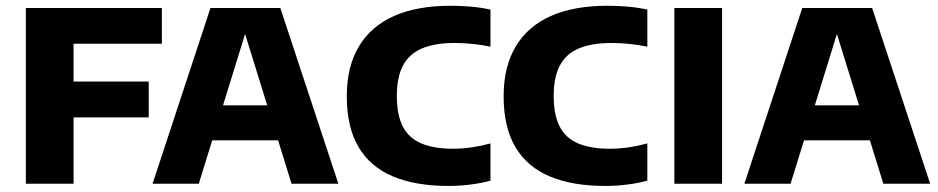

<svg xmlns="http://www.w3.org/2000/svg" viewBox="-20 -622 3177 650"><path d="M67.5 0V-595H528V-474H229V0ZM168.5 -224.5V-346H483.5V-224.5Z M496.5 0 692.5 -595H929L1125.5 0H967L802 -532H817.5L653 0ZM645.5 -147 679.5 -265.5H941.5L975.5 -147Z M1498 7.5Q1387.5 7.5 1310.8 -24.5Q1234 -56.5 1194 -123.8Q1154 -191 1154 -296.5Q1154 -396 1194.8 -464.5Q1235.5 -533 1313.8 -567.8Q1392 -602.5 1505 -602.5Q1540 -602.5 1574.5 -599.5Q1609 -596.5 1640.5 -589.5V-464Q1611.5 -470 1581.2 -473.2Q1551 -476.5 1519 -476.5Q1452 -476.5 1408.5 -458Q1365 -439.5 1344.2 -400Q1323.5 -360.5 1323.5 -297.5Q1323.5 -232.5 1344 -193.2Q1364.5 -154 1406.8 -136.2Q1449 -118.5 1514 -118.5Q1545.5 -118.5 1577.8 -123.2Q1610 -128 1640.5 -136.5V-10.5Q1610.5 -2 1573 2.8Q1535.5 7.5 1498 7.5Z M2029 7.5Q1918.5 7.5 1841.8 -24.5Q1765 -56.5 1725 -123.8Q1685 -191 1685 -296.5Q1685 -396 1725.8 -464.5Q1766.5 -533 1844.8 -567.8Q1923 -602.5 2036 -602.5Q2071 -602.5 2105.5 -599.5Q2140 -596.5 2171.5 -589.5V-464Q2142.5 -470 2112.2 -473.2Q2082 -476.5 2050 -476.5Q1983 -476.5 1939.5 -458Q1896 -439.5 1875.2 -400Q1854.5 -360.5 1854.5 -297.5Q1854.5 -232.5 1875 -193.2Q1895.5 -154 1937.8 -136.2Q1980 -118.5 2045 -118.5Q2076.5 -118.5 2108.8 -123.2Q2141 -128 2171.5 -136.5V-10.5Q2141.5 -2 2104 2.8Q2066.5 7.5 2029 7.5Z M2263 0V-595H2424.5V0Z M2500 0 2696 -595H2932.5L3129 0H2970.5L2805.5 -532H2821L2656.5 0ZM2649 -147 2683 -265.5H2945L2979 -147Z"/></svg>

Font: Encode Sans SC Condensed Thin
Style: Bold
Weight: 700
Version: Version 3.002